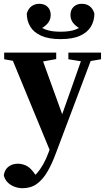

<svg xmlns="http://www.w3.org/2000/svg" viewBox="-21 -750 557 1011"><path d="M98 241Q75 241 53.5 232.5Q32 224 17.5 208.5Q3 193 -1 172Q4 142 24.5 127Q45 112 73 112Q94 112 115.5 121.5Q137 131 158 160L185 196L156 212L131 198Q153 185 171.5 164.5Q190 144 206 116Q222 88 235 52L266 -33L269 -43L357 -291L421 -473H473L274 55Q252 115 227.5 156Q203 197 172 219Q141 241 98 241ZM248 58 29 -473H189L315 -125L305 -78ZM1 -438V-473H275V-439L187 -423H85ZM339 -438V-473H511V-438L435 -425H420ZM298 -544Q235 -544 195.5 -562Q156 -580 138 -610.5Q120 -641 120 -679Q128 -705 145.5 -717.5Q163 -730 186 -730Q213 -730 229.5 -714Q246 -698 246 -671Q246 -644 227.5 -624Q209 -604 180 -592L161 -631Q189 -606 219 -594.5Q249 -583 298 -583Q347 -583 377 -594.5Q407 -606 435 -631L416 -592Q387 -604 368.5 -624Q350 -644 350 -671Q350 -698 366.5 -714Q383 -730 410 -730Q434 -730 451 -717.5Q468 -705 476 -679Q476 -641 458 -610.5Q440 -580 401 -562Q362 -544 298 -544Z"/></svg>

Font: Source Serif 4 36pt
Style: Bold
Weight: 700
Designer: Frank Grießhammer
Foundry: Adobe Systems Incorporated
Version: Version 4.004;hotconv 1.0.116;makeotfexe 2.5.65601